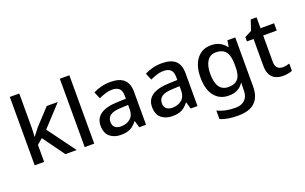

<svg xmlns="http://www.w3.org/2000/svg" viewBox="-107 -1263 3183 2006"><g transform="rotate(-20 1484.5 -260.0)"><path d="M82 0V-760H187V-381Q187 -361 185.5 -332.5Q184 -304 182 -282H186Q193 -291 204.5 -306Q216 -321 228 -336.5Q240 -352 249 -363L412 -539H535L322 -309L549 0H423L249 -241L187 -189V0Z M638 0V-760H744V0Z M1039 10Q966 10 918 -29.5Q870 -69 870 -153Q870 -234 933 -277.5Q996 -321 1124 -325L1215 -328V-356Q1215 -418 1188 -442Q1161 -466 1112 -466Q1072 -466 1033.5 -453.5Q995 -441 961 -425L929 -502Q966 -522 1016 -535Q1066 -548 1123 -548Q1222 -548 1271 -503.5Q1320 -459 1320 -365V0H1244L1223 -75H1219Q1196 -46 1171.5 -27Q1147 -8 1115.5 1Q1084 10 1039 10ZM1070 -73Q1132 -73 1173.5 -107.5Q1215 -142 1215 -212V-259L1142 -256Q1051 -253 1015.5 -227Q980 -201 980 -154Q980 -112 1005 -92.5Q1030 -73 1070 -73Z M1611 10Q1538 10 1490 -29.5Q1442 -69 1442 -153Q1442 -234 1505 -277.5Q1568 -321 1696 -325L1787 -328V-356Q1787 -418 1760 -442Q1733 -466 1684 -466Q1644 -466 1605.5 -453.5Q1567 -441 1533 -425L1501 -502Q1538 -522 1588 -535Q1638 -548 1695 -548Q1794 -548 1843 -503.5Q1892 -459 1892 -365V0H1816L1795 -75H1791Q1768 -46 1743.5 -27Q1719 -8 1687.5 1Q1656 10 1611 10ZM1642 -73Q1704 -73 1745.5 -107.5Q1787 -142 1787 -212V-259L1714 -256Q1623 -253 1587.5 -227Q1552 -201 1552 -154Q1552 -112 1577 -92.5Q1602 -73 1642 -73Z M2259 240Q2199 240 2150 232Q2101 224 2061 206V111Q2102 132 2151.5 142.5Q2201 153 2261 153Q2328 153 2365.5 116Q2403 79 2403 15V-4Q2403 -16 2404 -38Q2405 -60 2406 -71H2402Q2376 -31 2335.5 -10.5Q2295 10 2240 10Q2138 10 2080.5 -63Q2023 -136 2023 -269Q2023 -399 2081 -474Q2139 -549 2239 -549Q2293 -549 2334.5 -528.5Q2376 -508 2404 -469H2409L2421 -539H2508V8Q2508 84 2481 135.5Q2454 187 2399 213.5Q2344 240 2259 240ZM2264 -76Q2302 -76 2328.5 -86Q2355 -96 2372.5 -117Q2390 -138 2398 -170.5Q2406 -203 2406 -248V-269Q2406 -337 2391.5 -379.5Q2377 -422 2344.5 -442Q2312 -462 2262 -462Q2200 -462 2166 -411.5Q2132 -361 2132 -267Q2132 -173 2165.5 -124.5Q2199 -76 2264 -76Z M2843 10Q2799 10 2763 -5Q2727 -20 2704.5 -57Q2682 -94 2682 -161V-458H2608V-506L2686 -546L2724 -660H2789V-539H2940V-458H2789V-165Q2789 -120 2810.5 -98Q2832 -76 2867 -76Q2888 -76 2909 -80Q2930 -84 2945 -89V-9Q2928 -1 2900.5 4.5Q2873 10 2843 10Z"/></g></svg>

Font: Noto Sans Symbols Medium
Style: Regular
Weight: 500
Version: Version 2.002